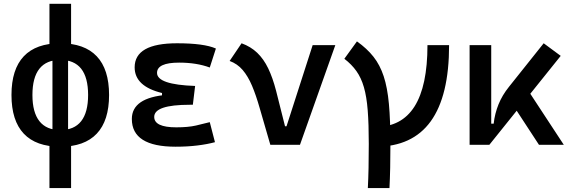

<svg xmlns="http://www.w3.org/2000/svg" viewBox="-20 -752 2970 997"><path d="M293 9.8Q167.5 9.8 103.5 -57.9Q39.6 -125.5 39.6 -258.8Q39.6 -392.1 103.5 -459.7Q167.5 -527.3 293 -527.3Q418.5 -527.3 482.4 -459.7Q546.4 -392.1 546.4 -258.8Q546.4 -125.5 482.4 -57.9Q418.5 9.8 293 9.8ZM236.8 224.6V-61H349.1V224.6ZM293 -76.7Q365.2 -76.7 401.4 -122.6Q437.5 -168.5 437.5 -258.8Q437.5 -349.6 401.4 -395.3Q365.2 -440.9 293 -440.9Q221.2 -440.9 184.8 -395.3Q148.4 -349.6 148.4 -258.8Q148.4 -168.5 184.8 -122.6Q221.2 -76.7 293 -76.7ZM252.4 -49.8V-475.1H333.5V-49.8ZM236.8 -446.8V-732.4H349.1V-446.8Z M891.6 9.8Q664.6 9.8 664.6 -134.3Q664.6 -245.1 848.6 -259.8L993.2 -305.7L981.4 -208H965.8Q780.8 -208 780.8 -145Q780.8 -90.8 895.5 -90.8Q957 -90.8 997.3 -100.1Q1037.6 -109.4 1069.3 -117.7L1096.2 -13.7Q1056.6 -2.9 1005.1 3.4Q953.6 9.8 891.6 9.8ZM821.3 -211.9V-269Q679.2 -303.7 679.2 -402.3Q679.2 -527.3 899.4 -527.3Q1039.6 -527.3 1101.1 -500L1069.3 -401.4Q1001 -426.8 910.2 -426.8Q795.4 -426.8 795.4 -373.5Q795.4 -312.5 993.2 -305.7L981.4 -208Z M1383.8 0 1457 -96.2H1467.8L1603.5 -517.6H1721.2L1537.6 0ZM1383.8 0 1328.6 -190.4Q1309.6 -257.3 1288.6 -306.9Q1267.6 -356.4 1240 -388.7Q1212.4 -420.9 1172.4 -435.5L1234.4 -527.3Q1282.2 -509.8 1315.7 -477.8Q1349.1 -445.8 1372.6 -397.2Q1396 -348.6 1413.6 -280.8L1474.6 -38.6Z M1930.7 9.8V-92.8Q2199.7 -92.8 2199.7 -517.6H2312Q2312 9.8 1930.7 9.8ZM1890.1 224.6Q1892.6 176.8 1893.8 119.4Q1895 62 1895 -4.9Q1895 -107.9 1889.4 -179.2Q1883.8 -250.5 1869.6 -299.3Q1855.5 -348.1 1830.8 -382.8Q1806.2 -417.5 1768.1 -446.8L1833.5 -537.1Q1885.7 -500 1919.4 -457.3Q1953.1 -414.6 1972.4 -356Q1991.7 -297.4 1999.5 -212.4Q2007.3 -127.4 2007.3 -4.9Q2007.3 62 2006.1 119.4Q2004.9 176.8 2002.4 224.6Z M2521 0 2502.4 -109.9H2543.5Q2549.3 -162.1 2568.6 -210Q2587.9 -257.8 2623 -301.3L2803.2 -527.3L2891.6 -461.9ZM2418.5 0V-517.6H2530.8V-52.2L2521 0ZM2778.8 0 2629.4 -228.5 2712.9 -296.9 2907.7 0Z"/></svg>

Font: Cascadia Mono Medium
Style: Regular
Weight: 500
Monospace: yes
Designer: Aaron Bell
Foundry: Saja Typeworks
Version: Version 2407.024